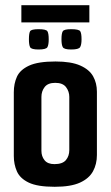

<svg xmlns="http://www.w3.org/2000/svg" viewBox="-20 -712 425 737"><path d="M190 5Q124 5 90.5 -11Q57 -27 45 -54Q33 -81 33 -113V-358Q33 -391 45 -417.5Q57 -444 91.5 -460Q126 -476 193 -476Q253 -476 288 -460.5Q323 -445 337.5 -419Q352 -393 352 -360V-117Q352 -82 337 -54.5Q322 -27 287 -11Q252 5 190 5ZM189 -82Q220 -82 233 -97.5Q246 -113 246 -136V-340Q246 -361 233.5 -377.5Q221 -394 192 -394Q164 -394 151.5 -378Q139 -362 139 -340V-133Q139 -112 151 -97Q163 -82 189 -82ZM253 -522Q226 -522 221 -531Q216 -540 216 -561Q216 -584 221 -592Q226 -600 253 -600Q283 -600 288 -592Q293 -584 293 -561Q293 -540 287.5 -531Q282 -522 253 -522ZM128 -522Q100 -522 95.5 -531Q91 -540 91 -561Q91 -584 95.5 -592Q100 -600 128 -600Q157 -600 162 -592Q167 -584 167 -561Q167 -540 162 -531Q157 -522 128 -522ZM62 -626V-692H323V-626Z"/></svg>

Font: Smooch Sans Thin
Style: Bold
Weight: 700
Version: Version 1.010